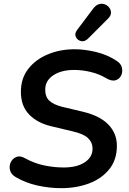

<svg xmlns="http://www.w3.org/2000/svg" viewBox="-20 -972 671 1002"><path d="M300 10Q237 10 174.5 -4Q112 -18 60 -49Q37 -63 32 -85Q27 -107 36.5 -126Q46 -145 65.5 -153Q85 -161 111 -146Q158 -120 209.5 -109Q261 -98 312 -98Q382 -98 422.5 -125Q463 -152 463 -196Q463 -229 439 -251.5Q415 -274 357 -287L248 -313Q175 -330 132 -374.5Q89 -419 89 -493Q89 -563 127.5 -612.5Q166 -662 230 -688.5Q294 -715 369 -715Q422 -715 482 -700.5Q542 -686 591 -653Q612 -639 616.5 -617.5Q621 -596 612 -577.5Q603 -559 582.5 -553Q562 -547 532 -565Q497 -586 453 -596.5Q409 -607 367 -607Q300 -607 258 -579Q216 -551 216 -504Q216 -466 238 -446Q260 -426 303 -415L412 -389Q501 -368 545.5 -322Q590 -276 590 -211Q590 -138 550 -88.5Q510 -39 444 -14.5Q378 10 300 10ZM440 -771Q422 -753 403 -757.5Q384 -762 376 -779Q368 -796 382 -815L467 -928Q484 -950 504.5 -952Q525 -954 540.5 -942Q556 -930 559 -911.5Q562 -893 544 -875Z"/></svg>

Font: Nunito
Style: Bold Italic
Weight: 700
Italic angle: -9°
Designer: Vernon Adams
Foundry: Vernon Adams
Version: Version 3.601; ttfautohint (v1.8.2.53-6de2)